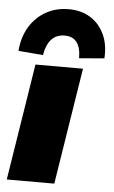

<svg xmlns="http://www.w3.org/2000/svg" viewBox="-54 -800 495 837"><g transform="rotate(5 193.5 -381.5)"><path d="M8 0 89 -510H297L216 0ZM118 -554 10 -563Q15 -624 42 -668.5Q69 -713 113 -738Q157 -763 213 -763Q268 -763 308 -738Q348 -713 369 -668Q390 -623 386 -563L276 -554Q276 -647 205 -647Q134 -647 118 -554Z"/></g></svg>

Font: Mulish ExtraBlack
Style: Italic
Weight: 1000
Italic angle: -9°
Designer: Vernon Adams
Foundry: Vernon Adams
Version: Version 3.603; ttfautohint (v1.8.3)